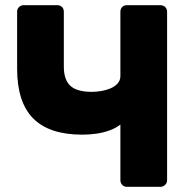

<svg xmlns="http://www.w3.org/2000/svg" viewBox="-20 -720 739 740"><path d="M469 0Q458 0 451 -7.5Q444 -15 444 -25V-240Q428 -227 404 -218Q380 -209 352.5 -205Q325 -201 297 -201Q170 -201 108 -263.5Q46 -326 46 -455V-675Q46 -686 53.5 -693Q61 -700 71 -700H201Q212 -700 219 -693Q226 -686 226 -675V-463Q226 -413 251 -389.5Q276 -366 334 -366Q350 -366 369 -369Q388 -372 405 -379Q422 -386 433 -398Q444 -410 444 -427V-675Q444 -686 451 -693Q458 -700 469 -700H598Q609 -700 616.5 -693Q624 -686 624 -675V-25Q624 -15 616.5 -7.5Q609 0 598 0Z"/></svg>

Font: Rubik Light
Style: Bold
Weight: 700
Version: Version 2.104